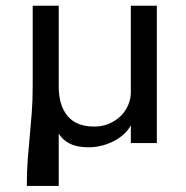

<svg xmlns="http://www.w3.org/2000/svg" viewBox="-20 -485 630 651"><path d="M70.9 145.5Q70.9 95 74.1 54.8Q77.3 14.5 80.9 -23.9Q84.5 -62.3 87.7 -103.4Q90.9 -144.5 90.9 -196.8V-465.5H179.1V-191.4Q179.1 -128.2 208.9 -92Q238.6 -55.9 299.5 -55.9Q328.2 -55.9 351.1 -66.1Q374.1 -76.4 390.2 -92.7Q406.4 -109.1 415 -129.8Q423.6 -150.5 423.6 -171.8V-465.5H511.8V0H423.6V-60Q413.6 -41.8 397.3 -27.7Q380.9 -13.6 361.4 -4.3Q341.8 5 320.9 9.8Q300 14.5 280.9 14.5Q242.3 14.5 217.5 2.3Q192.7 -10 179.1 -31.8V145.5Z"/></svg>

Font: Spartan Med
Style: Regular
Weight: 500
Designer: Matt Bailey, Mirko Velimirovic
Foundry: Matt Bailey
Version: Version 1.005